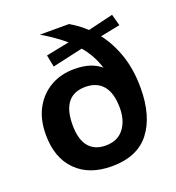

<svg xmlns="http://www.w3.org/2000/svg" viewBox="-130 -809 849 924"><g transform="rotate(-20 294.5 -347.0)"><path d="M287 10Q171 10 105 -56.5Q39 -123 39 -241Q39 -320 70 -376Q101 -432 154 -462Q207 -492 275 -492Q321 -492 354 -481Q387 -470 410 -450Q389 -518 343 -572L187 -537L175 -598L294 -622Q269 -643 240 -663.5Q211 -684 177 -704H326Q370 -679 407 -644L536 -675L552 -616L451 -596Q494 -541 519.5 -466.5Q545 -392 545 -298Q545 -154 481.5 -72Q418 10 287 10ZM293 -94Q354 -94 386 -135Q418 -176 418 -241Q418 -317 386.5 -355Q355 -393 296 -393Q176 -393 176 -241Q176 -168 206 -131Q236 -94 293 -94Z"/></g></svg>

Font: Prodigy Sans SemiBold
Style: Regular
Weight: 600
Designer: Wei Huang
Foundry: Wei Huang
Version: Version 1.003; ttfautohint (v1.8.3)